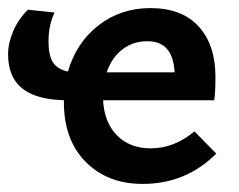

<svg xmlns="http://www.w3.org/2000/svg" viewBox="-22 -448 591 475"><path d="M513 -68Q438 7 331 7Q244 7 190 -47.5Q136 -102 136 -196V-200Q66 -202 32 -230Q-2 -258 -2 -314Q-2 -341 10.5 -370.5Q23 -400 47 -424L113 -417Q98 -386 98 -345Q98 -312 108.5 -294.5Q119 -277 146 -271Q167 -343 222 -385.5Q277 -428 350 -428Q428 -428 469.5 -382.5Q511 -337 511 -258Q511 -220 508 -200H233Q236 -145 267.5 -113Q299 -81 351 -81Q409 -81 459 -123ZM242 -269H410Q408 -307 391.5 -326.5Q375 -346 342 -346Q307 -346 280.5 -325.5Q254 -305 242 -269Z"/></svg>

Font: Ysabeau Infant
Style: Bold
Weight: 700
Designer: Christian Thalmann (Catharsis Fonts)
Version: Version 0.003